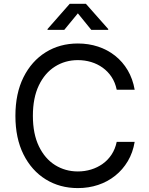

<svg xmlns="http://www.w3.org/2000/svg" viewBox="-20 -962 770 992"><path d="M382.3 9.8Q289.1 9.8 216.1 -35.4Q143.1 -80.6 101.3 -164.3Q59.6 -248 59.6 -363.3Q59.6 -479 101.3 -562.7Q143.1 -646.5 216.1 -691.9Q289.1 -737.3 382.3 -737.3Q437.5 -737.3 486.6 -721.2Q535.6 -705.1 574.7 -674.1Q613.8 -643.1 639.9 -598.9Q666 -554.7 675.8 -498.5H583Q575.2 -536.1 556.4 -564.5Q537.6 -592.8 510.5 -612.3Q483.4 -631.8 450.7 -641.6Q418 -651.4 382.3 -651.4Q316.9 -651.4 264.2 -618.2Q211.4 -585 180.7 -520.8Q149.9 -456.5 149.9 -363.3Q149.9 -270.5 180.9 -206.3Q211.9 -142.1 264.6 -109.1Q317.4 -76.2 382.3 -76.2Q418 -76.2 450.7 -86.2Q483.4 -96.2 510.5 -115.5Q537.6 -134.8 556.4 -163.3Q575.2 -191.9 583 -229H675.8Q666.5 -173.3 640.4 -129.4Q614.3 -85.4 575.2 -54.2Q536.1 -22.9 487.1 -6.6Q438 9.8 382.3 9.8ZM312 -807.6H225.6V-812L340.3 -942.4H423.8L539.1 -812V-807.6H451.7L382.3 -893.1Z"/></svg>

Font: Atlassian Sans
Style: Regular
Weight: 400
Designer: Rasmus Andersson
Foundry: Modifications by Atlassian Pty Ltd, manufactured by rsms
Version: Version 4.001;git-9221beed3